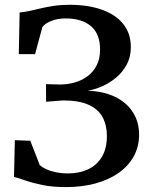

<svg xmlns="http://www.w3.org/2000/svg" viewBox="-20 -771 626 802"><path d="M255.5 10.5Q199.5 10.5 157.2 1.8Q115 -7 85.8 -17.2Q56.5 -27.5 38.5 -32L42 -185.5L106.5 -183L146 -81.5Q157 -71.5 175 -63.5Q193 -55.5 215.8 -51Q238.5 -46.5 262.5 -46.5Q311.5 -46.5 348.5 -64Q385.5 -81.5 406 -116.5Q426.5 -151.5 426.5 -203Q426.5 -247.5 408.8 -281Q391 -314.5 350.8 -333Q310.5 -351.5 243 -351.5L172.5 -346L172 -419.5L231 -418Q260.5 -418 290.2 -426Q320 -434 344.2 -451.5Q368.5 -469 383.2 -496.8Q398 -524.5 398 -564Q398 -629.5 360 -661.8Q322 -694 254 -694Q219 -694 192.5 -682.8Q166 -671.5 157 -658L126.5 -545H58.5L62 -719Q81.5 -720.5 103.2 -725.2Q125 -730 150 -736Q175 -742 204.8 -746.5Q234.5 -751 270 -751Q349 -751 406.5 -730.2Q464 -709.5 495.2 -670.2Q526.5 -631 526.5 -574.5Q526.5 -533 509.5 -501.5Q492.5 -470 465.5 -447.2Q438.5 -424.5 407.2 -410.8Q376 -397 346.5 -392Q414 -389.5 462 -365.8Q510 -342 535.5 -301.5Q561 -261 561 -209Q561 -158 538.2 -117.2Q515.5 -76.5 474.5 -48Q433.5 -19.5 377.8 -4.5Q322 10.5 255.5 10.5Z"/></svg>

Font: Merriweather SemiBold
Style: Regular
Weight: 600
Version: Version 2.100